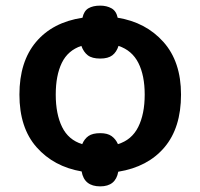

<svg xmlns="http://www.w3.org/2000/svg" viewBox="-20 -608 711 682"><path d="M623 -272Q623 -154 564 -84.5Q505 -15 400 2Q391 54 336 54Q279 54 270 1Q171 -16 110 -85Q49 -154 49 -272Q49 -389 108 -459Q167 -529 273 -545Q278 -569 294 -578.5Q310 -588 336 -588Q359 -588 376 -578.5Q393 -569 398 -545Q498 -529 560.5 -459Q623 -389 623 -272ZM494 -272Q494 -340 471.5 -384.5Q449 -429 401 -445Q394 -423 379 -411.5Q364 -400 336 -400Q307 -400 292 -411.5Q277 -423 269 -445Q221 -429 199.5 -384.5Q178 -340 178 -272Q178 -203 200.5 -157Q223 -111 272 -96Q280 -115 294.5 -125Q309 -135 336 -135Q362 -135 376.5 -124.5Q391 -114 399 -96Q448 -111 471 -157Q494 -203 494 -272Z"/></svg>

Font: Noto Sans SemiBold
Style: Regular
Weight: 600
Designer: Monotype Design Team
Foundry: Monotype Imaging Inc.
Version: Version 2.007